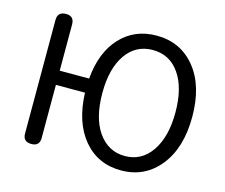

<svg xmlns="http://www.w3.org/2000/svg" viewBox="-106 -890 1225 1046"><g transform="rotate(15 507.0 -367.0)"><path d="M503.9 -150.4Q561.5 -68.4 655.3 -68.4Q750 -68.4 805.7 -149.9Q861.3 -231.4 861.3 -369.1Q861.3 -506.8 806.2 -586.4Q751 -666 655.3 -666Q559.6 -666 504.4 -586.4Q449.2 -506.8 449.2 -369.1Q449.2 -230.5 503.9 -150.4ZM193.4 -425.8H359.4Q372.1 -576.2 451.7 -661.6Q531.2 -747.1 655.3 -747.1Q791 -747.1 873.5 -645.5Q956.1 -543.9 956.1 -369.1Q956.1 -194.3 873 -90.8Q790 12.7 655.3 12.7Q524.4 12.7 443.8 -83.5Q363.3 -179.7 357.4 -345.7H193.4V-45.9Q193.4 0 147.5 0Q99.6 0 99.6 -45.9V-686.5Q99.6 -733.4 147.5 -733.4Q193.4 -733.4 193.4 -686.5Z"/></g></svg>

Font: GenSenMaruGothic TW TTF Regular
Style: Regular
Weight: 400
Version: Version 1.301